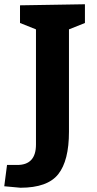

<svg xmlns="http://www.w3.org/2000/svg" viewBox="-52 -725 454 902"><path d="M272 -587V-106Q272 30 221.5 93.5Q171 157 44 157L-32 150L-19 50H29Q117 50 117 -46V-587L42 -617V-700L347 -705V-617Z"/></svg>

Font: BitterBold
Style: Bold
Weight: 700
Designer: Sol Matas
Foundry: Sol Matas
Version: Version 001.001